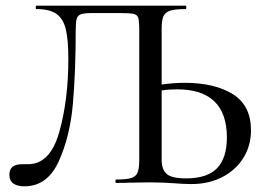

<svg xmlns="http://www.w3.org/2000/svg" viewBox="-20 -645 940 677"><path d="M865 -186Q865 -131 838 -88Q811 -45 763.5 -20.5Q716 4 655 4Q629 4 591 1Q576 0 555 -1Q534 -2 510 -2L439 -1Q421 0 389 0Q387 0 387 -6Q387 -12 389 -12Q425 -12 442 -17Q459 -22 465 -36.5Q471 -51 471 -81V-537Q471 -571 467.5 -582Q464 -593 451.5 -596Q439 -599 401 -599H307Q278 -599 266 -595Q254 -591 250.5 -579Q247 -567 247 -540Q247 -394 237 -279Q227 -164 187 -76Q147 12 66 12Q41 12 27 2Q13 -8 13 -29Q13 -66 58 -66H79Q157 -66 189 -179.5Q221 -293 221 -437Q221 -505 212 -542Q203 -579 179 -596Q155 -613 108 -613Q106 -613 106 -619Q106 -625 108 -625H635Q637 -625 637 -619Q637 -613 635 -613Q598 -613 580.5 -607.5Q563 -602 556.5 -588Q550 -574 550 -544V-347Q592 -353 631 -353Q737 -353 801 -313Q865 -273 865 -186ZM780 -160Q780 -330 604 -330Q575 -330 550 -326V-81Q550 -48 567.5 -32Q585 -16 636 -16Q711 -16 745.5 -52Q780 -88 780 -160Z"/></svg>

Font: Cormorant Infant Medium
Style: Regular
Weight: 500
Designer: Christian Thalmann (Catharsis Fonts)
Version: Version 3.000